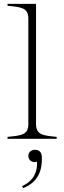

<svg xmlns="http://www.w3.org/2000/svg" viewBox="-20 -720 333 996"><path d="M19 -10V0H274V-10C203 -17 167 -20 167 -77V-700H19V-690C91 -683 127 -680 127 -623V-77C127 -20 91 -17 19 -10ZM95 245 100 256C181 224 200 159 197 93C196 66 179 57 162 57C143 57 127 69 127 88C127 109 143 121 160 121C164 121 167 120 172 119C175 161 161 216 95 245Z"/></svg>

Font: Sprat Thin
Style: Regular
Weight: 100
Designer: Ethan Nakache
Foundry: Collletttivo
Version: Version 2.000;Glyphs 3.2 (3217)